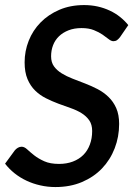

<svg xmlns="http://www.w3.org/2000/svg" viewBox="-20 -748 550 776"><path d="M465.5 -598.5Q459 -590 453 -585.8Q447 -581.5 438.5 -581.5Q429.5 -581.5 419.2 -589.8Q409 -598 394.5 -608Q380 -618 359.5 -626.2Q339 -634.5 309.5 -634.5Q280 -634.5 257 -625.5Q234 -616.5 218.2 -601.2Q202.5 -586 194.5 -565.2Q186.5 -544.5 186.5 -520.5Q186.5 -496 198.2 -479.8Q210 -463.5 229.5 -451.5Q249 -439.5 273.5 -430Q298 -420.5 324 -410.5Q350 -400.5 374.5 -387.8Q399 -375 418.5 -356.2Q438 -337.5 449.8 -311Q461.5 -284.5 461.5 -247Q461.5 -195 443.5 -148.5Q425.5 -102 392.2 -67.2Q359 -32.5 311.2 -12.2Q263.5 8 204 8Q172.5 8 142.8 1.2Q113 -5.5 87 -17.8Q61 -30 39 -47.5Q17 -65 0.5 -86.5L40 -140.5Q45 -146.5 52.2 -150.8Q59.5 -155 67.5 -155Q78.5 -155 90 -144.2Q101.5 -133.5 118.2 -120.2Q135 -107 159 -96.2Q183 -85.5 218.5 -85.5Q249.5 -85.5 274.5 -95Q299.5 -104.5 316.8 -121.8Q334 -139 343.2 -163.8Q352.5 -188.5 352.5 -218.5Q352.5 -244.5 340.8 -261.5Q329 -278.5 309.8 -290.5Q290.5 -302.5 266 -311Q241.5 -319.5 216 -329Q190.5 -338.5 166 -350.8Q141.5 -363 122.2 -381.8Q103 -400.5 91.2 -428.2Q79.5 -456 79.5 -496Q79.5 -541.5 96 -583.2Q112.5 -625 143.8 -657Q175 -689 219.5 -708.2Q264 -727.5 320 -727.5Q348.5 -727.5 374.5 -721.8Q400.5 -716 423.5 -705.2Q446.5 -694.5 465.2 -679.5Q484 -664.5 498.5 -646.5Z"/></svg>

Font: Lato SemiBold
Style: Italic
Weight: 600
Italic angle: -7°
Designer: Lukasz Dziedzic with Adam Twardoch and Botio Nikoltchev
Foundry: tyPoland Lukasz Dziedzic
Version: Version 2.015; 2015-08-06; http://www.latofonts.com/